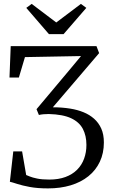

<svg xmlns="http://www.w3.org/2000/svg" viewBox="-20 -986 594 1012"><path d="M233 7Q177.5 7 137.2 -0.5Q97 -8 71 -16.5Q45 -25 32 -28L50 -188H96.5L118 -63.5Q123 -61.5 137 -55.8Q151 -50 176.2 -44.8Q201.5 -39.5 240 -39.5Q288 -39.5 324.8 -53Q361.5 -66.5 386.2 -91.2Q411 -116 423.2 -149.5Q435.5 -183 435.5 -222Q435.5 -270.5 416.8 -306.5Q398 -342.5 354.8 -362.8Q311.5 -383 237.5 -385Q222 -385 208.8 -383.8Q195.5 -382.5 185 -380L172.5 -410.5L350.5 -622.5L407 -690.5L111.5 -685L79.5 -577.5H30L36.5 -743H488.5L502.5 -706L258.5 -420.5Q282.5 -420.5 305.5 -418.8Q328.5 -417 350.5 -413.5Q388 -407.5 420 -394.5Q452 -381.5 476 -360.2Q500 -339 513.8 -308.2Q527.5 -277.5 527.5 -235Q527.5 -178.5 506.2 -133.5Q485 -88.5 445.8 -57Q406.5 -25.5 352.5 -9.2Q298.5 7 233 7ZM238 -806 118.5 -944.5 147 -965.5 276.5 -867.5 406.5 -965.5 435 -944.5 315 -806Z"/></svg>

Font: Merriweather 48pt Light
Style: Regular
Weight: 300
Version: Version 2.100